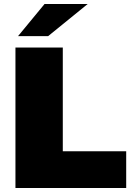

<svg xmlns="http://www.w3.org/2000/svg" viewBox="-20 -937 657 957"><path d="M57 0V-700H293V-183H609V0ZM70 -757 202 -917H417L220 -757Z"/></svg>

Font: MOST Montserrat Black
Style: Regular
Weight: 900
Designer: Julieta Ulanovsky
Foundry: Julieta Ulanovsky
Version: Version 8.000;March 11, 2024;FontCreator 15.0.0.2926 64-bit